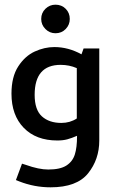

<svg xmlns="http://www.w3.org/2000/svg" viewBox="-20 -591 495 820"><path d="M29 0ZM186 133Q146 133 90 113L74 108L48 178L63 184Q127 209 196 209Q308 209 356 149.5Q404 90 404 9V-384H337L328 -359Q272 -390 212 -390Q170 -390 128.5 -371Q87 -352 58 -307.5Q29 -263 29 -191Q29 -99 81.5 -45Q134 9 225 9Q249 9 267.5 4Q286 -1 309 -11V-9Q309 39 299.5 69Q290 99 263.5 116Q237 133 186 133ZM308 -300V-85Q279 -66 242 -66Q190 -66 159 -94Q128 -122 128 -186Q128 -314 239 -314Q276 -314 308 -300ZM156 -510Q156 -536 174 -553.5Q192 -571 217 -571Q243 -571 260.5 -553.5Q278 -536 278 -510Q278 -485 260.5 -467Q243 -449 217 -449Q192 -449 174 -467Q156 -485 156 -510Z"/></svg>

Font: Cambay Devanagari
Style: Regular
Weight: 700
Designer: Pooja Saxena
Foundry: Pooja Saxena
Version: Version 1.095;PS 001.095;hotconv 1.0.70;makeotf.lib2.5.58329